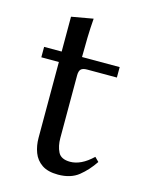

<svg xmlns="http://www.w3.org/2000/svg" viewBox="-97 -653 557 729"><g transform="rotate(15 181.5 -288.5)"><path d="M322 -87 338 -71Q314 -35 283 -10Q252 15 202 15Q162 15 138.5 -1Q115 -17 105 -43.5Q95 -70 95 -101V-399H26V-440H95V-577L180 -592Q177 -554 176 -516Q175 -478 175 -440H323V-399H206Q189 -399 182 -392Q175 -385 175 -368V-122Q175 -90 186.5 -67Q198 -44 234 -44Q255 -44 277 -54.5Q299 -65 322 -87Z"/></g></svg>

Font: Bona Nova
Style: Regular
Weight: 400
Designer: Mateusz Machalski
Foundry: Capitalics
Version: Version 4.001; ttfautohint (v1.8.3)